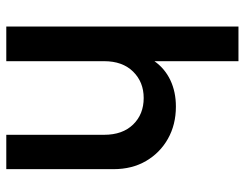

<svg xmlns="http://www.w3.org/2000/svg" viewBox="-106 -692 797 626"><g transform="rotate(90 293.0 -378.5)"><path d="M66 0H179V-319Q179 -379 213 -413.5Q247 -448 299 -448Q352 -448 385.5 -413.5Q419 -379 419 -319V0H531V-350Q531 -410 504.5 -455.5Q478 -501 432 -527Q386 -553 327 -553Q279 -553 241 -535Q203 -517 179 -483V-757H66Z"/></g></svg>

Font: Custom Plus Jakarta Sans SemiBold
Style: Regular
Weight: 600
Designer: Gumpita Rahayu & FullSphere
Foundry: Tokotype & FullSphere
Version: Version 1.001;hotconv 1.0.117;makeotfexe 2.5.65602